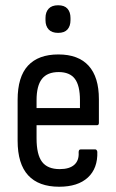

<svg xmlns="http://www.w3.org/2000/svg" viewBox="-20 -702 442 730"><path d="M205 8Q127 8 87 -35.5Q47 -79 47 -167V-322Q47 -410 86.5 -452.5Q126 -495 202 -495Q278 -495 317 -452Q356 -409 356 -325V-235Q356 -226 349 -226H119V-176Q119 -114 140 -86.5Q161 -59 207 -59Q244 -59 262.5 -75.5Q281 -92 279 -123Q279 -134 287 -134H342Q348 -134 350 -125Q352 -62 314 -27Q276 8 205 8ZM119 -291H284V-321Q284 -377 264.5 -402.5Q245 -428 203 -428Q160 -428 139.5 -402Q119 -376 119 -321ZM201 -577Q177 -577 165 -590Q153 -603 153 -625V-634Q153 -656 165 -669Q177 -682 201 -682Q225 -682 236.5 -669Q248 -656 248 -634V-625Q248 -603 236.5 -590Q225 -577 201 -577Z"/></svg>

Font: Sofia Sans Condensed
Style: Regular
Weight: 400
Designer: Botio Nikoltchev, Ani Petrova
Foundry: lettersoup
Version: Version 4.100